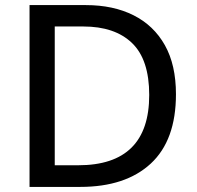

<svg xmlns="http://www.w3.org/2000/svg" viewBox="-20 -734 772 754"><path d="M671 -364Q671 -183 572 -91.5Q473 0 295 0H96V-714H317Q425 -714 504.5 -674Q584 -634 627.5 -556.5Q671 -479 671 -364ZM566 -361Q566 -500 498.5 -565Q431 -630 307 -630H195V-85H287Q566 -85 566 -361Z"/></svg>

Font: Noto Sans Sundanese Medium
Style: Regular
Weight: 500
Version: Version 2.003